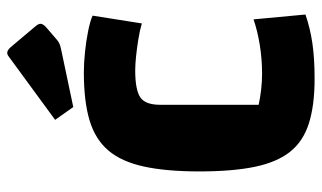

<svg xmlns="http://www.w3.org/2000/svg" viewBox="-204 -694 913 545"><g transform="rotate(-90 252.5 -421.5)"><path d="M483.8 -11Q446 2.2 403 8.6Q359.9 15 301.6 15Q225.5 15 174.6 -1.3Q123.6 -17.5 94 -54.8Q64.5 -92 51.4 -155.2Q38.4 -218.3 38.4 -312Q38.4 -406.2 52.3 -469.7Q66.2 -533.2 97.9 -570.5Q129.6 -607.7 183.7 -623.9Q237.8 -640 319.2 -640Q346.3 -640 377.6 -636.7Q408.9 -633.5 436.9 -627.8Q464.9 -622.2 480.6 -615.2L458.5 -475.4Q438.1 -481.4 413 -485.4Q388 -489.4 364.8 -491.8Q341.6 -494.2 325.3 -494.2Q270.4 -494.2 248.9 -479.9Q227.5 -465.7 227.5 -422.8V-143.8Q249.7 -139.1 271.8 -136.6Q294 -134.1 316.1 -134.1Q357.3 -134.1 398.1 -140.7Q438.8 -147.4 470 -158.4ZM221.2 -670 184.8 -721.5 364.9 -853.5Q369.9 -857.5 375.2 -857.5Q382.2 -857.5 390.8 -848L449 -779Q457.5 -769.5 457.5 -763.2Q457.5 -755.9 447.5 -746.9L412.1 -716.5Q406.6 -711.8 401.3 -709.4Q396.1 -707 387.1 -705Z"/></g></svg>

Font: Changa
Style: Regular
Weight: 400
Designer: Eduardo Rodriguez Tunni
Foundry: Eduardo Rodriguez Tunni
Version: Version 3.003